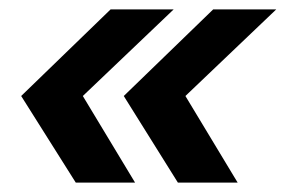

<svg xmlns="http://www.w3.org/2000/svg" viewBox="-20 -443 609 408"><path d="M25 -239 215 -423H349L156 -239L267 -55H141ZM243 -239 433 -423H567L374 -239L485 -55H358Z"/></svg>

Font: Decalotype
Style: Bold Italic
Weight: 700
Italic angle: -12°
Designer: Alfredo Marco Pradil
Foundry: Alfredo Marco Pradil
Version: Version 1.0